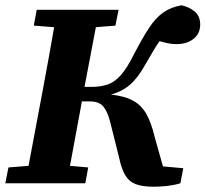

<svg xmlns="http://www.w3.org/2000/svg" viewBox="-34 -694 778 727"><path d="M417 -97 383 -233Q373 -272 357 -291Q341 -310 306 -310H276L275 -304Q264 -245 253 -185Q242 -125 231 -66L300 -60L289 0H-14L-2 -60L74 -66L128 -353Q139 -413 150 -472.5Q161 -532 171 -591L94 -597L105 -657H415L403 -597L329 -591L286 -365H312Q347 -365 373.5 -374Q400 -383 423.5 -409.5Q447 -436 472 -486Q505 -550 530.5 -588.5Q556 -627 584.5 -647Q613 -667 653 -674Q682 -668 703 -650.5Q724 -633 724 -601Q724 -567 699 -547Q674 -527 634 -527Q616 -527 600 -530.5Q584 -534 570 -538Q558 -521 546 -500.5Q534 -480 517 -451Q489 -400 458.5 -373.5Q428 -347 386 -336Q440 -330 471.5 -312Q503 -294 521 -261Q539 -228 551 -178L583 -64L660 -57L649 0Q626 7 599.5 10Q573 13 547 13Q506 13 480.5 3.5Q455 -6 440.5 -30Q426 -54 417 -97Z"/></svg>

Font: Source Serif 4 SmText
Style: Bold Italic
Weight: 700
Italic angle: -12°
Designer: Frank Grießhammer
Foundry: Adobe
Version: Version 4.005;hotconv 1.1.0;makeotfexe 2.6.0